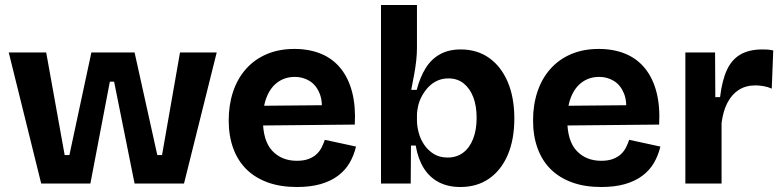

<svg xmlns="http://www.w3.org/2000/svg" viewBox="-20 -735 3133 769"><path d="M145 0 15 -525H165L239 -114H258L346 -525H519L610 -114H629L701 -525H848L717 0H519L437 -408H420L342 0Z M1169 14Q1104 14 1053.5 -4Q1003 -22 968 -56Q933 -90 914.5 -140Q896 -190 896 -253Q896 -315 913.5 -367.5Q931 -420 965 -458.5Q999 -497 1048 -518Q1097 -539 1159 -539Q1219 -539 1266 -519.5Q1313 -500 1344.5 -461Q1376 -422 1390.5 -365.5Q1405 -309 1401 -236L989 -232V-311L1318 -314L1267 -274Q1274 -327 1260 -361Q1246 -395 1219.5 -411Q1193 -427 1161 -427Q1123 -427 1094 -407Q1065 -387 1049 -348.5Q1033 -310 1033 -256Q1033 -171 1070.5 -131Q1108 -91 1169 -91Q1197 -91 1216.5 -98.5Q1236 -106 1248.5 -118Q1261 -130 1268.5 -145Q1276 -160 1281 -175L1406 -148Q1397 -111 1379.5 -81.5Q1362 -52 1333 -30.5Q1304 -9 1263.5 2.5Q1223 14 1169 14Z M1824 14Q1774 14 1737 -5.5Q1700 -25 1677 -62Q1654 -99 1645 -152H1626L1625 0H1506V-258V-715H1650V-543Q1650 -519 1647 -491.5Q1644 -464 1638.5 -435Q1633 -406 1627 -375H1649Q1662 -425 1684.5 -461.5Q1707 -498 1742 -517.5Q1777 -537 1825 -537Q1891 -537 1939 -503Q1987 -469 2013.5 -407Q2040 -345 2040 -260Q2040 -177 2014 -115.5Q1988 -54 1939.5 -20Q1891 14 1824 14ZM1773 -104Q1809 -104 1835 -123.5Q1861 -143 1875 -179Q1889 -215 1889 -263Q1889 -311 1875.5 -346Q1862 -381 1837 -401Q1812 -421 1776 -421Q1752 -421 1732 -412Q1712 -403 1697 -387.5Q1682 -372 1671 -352.5Q1660 -333 1655 -312Q1650 -291 1650 -272V-253Q1650 -230 1657 -203.5Q1664 -177 1679.5 -154.5Q1695 -132 1718 -118Q1741 -104 1773 -104Z M2388 14Q2323 14 2272.5 -4Q2222 -22 2187 -56Q2152 -90 2133.5 -140Q2115 -190 2115 -253Q2115 -315 2132.5 -367.5Q2150 -420 2184 -458.5Q2218 -497 2267 -518Q2316 -539 2378 -539Q2438 -539 2485 -519.5Q2532 -500 2563.5 -461Q2595 -422 2609.5 -365.5Q2624 -309 2620 -236L2208 -232V-311L2537 -314L2486 -274Q2493 -327 2479 -361Q2465 -395 2438.5 -411Q2412 -427 2380 -427Q2342 -427 2313 -407Q2284 -387 2268 -348.5Q2252 -310 2252 -256Q2252 -171 2289.5 -131Q2327 -91 2388 -91Q2416 -91 2435.5 -98.5Q2455 -106 2467.5 -118Q2480 -130 2487.5 -145Q2495 -160 2500 -175L2625 -148Q2616 -111 2598.5 -81.5Q2581 -52 2552 -30.5Q2523 -9 2482.5 2.5Q2442 14 2388 14Z M2725 0V-254V-525H2844L2845 -346H2864Q2872 -413 2891.5 -455Q2911 -497 2946 -517Q2981 -537 3033 -537Q3042 -537 3052.5 -536.5Q3063 -536 3077 -533L3071 -380Q3056 -387 3038 -390Q3020 -393 3006 -393Q2967 -393 2939 -375Q2911 -357 2893.5 -323.5Q2876 -290 2870 -242V0Z"/></svg>

Font: Bricolage Grotesque 96pt ExtraBold
Style: Bold
Weight: 700
Version: Version 1.001;gftools[0.9.33.dev8+g029e19f]